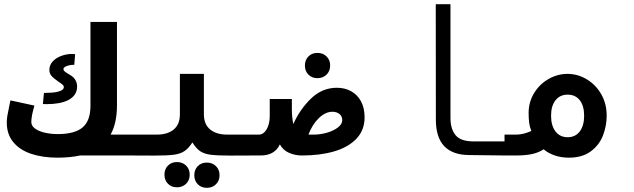

<svg xmlns="http://www.w3.org/2000/svg" viewBox="-20 -745 3040 920"><path d="M12.5 -158Q12.5 -174 15.2 -190Q18 -206 24.5 -237.5L30 -264L145 -239Q130 -189 130 -160Q130 -142 147.8 -129Q165.5 -116 194.8 -109.2Q224 -102.5 257 -102.5Q337.5 -102.5 375.5 -134.2Q413.5 -166 413.5 -238.5V-640H540.5V-240.5Q540.5 -155.5 510 -100H601.5V0H363.5Q315.5 10.5 256 10.5Q184.5 10.5 129.8 -7.8Q75 -26 43.8 -63.8Q12.5 -101.5 12.5 -158ZM286 -327.5Q286 -333.5 280.8 -338.5Q275.5 -343.5 257.5 -355.5Q236.5 -370 226.5 -381.8Q216.5 -393.5 216.5 -410Q216.5 -433 232.5 -450.5Q248.5 -468 273.8 -477.2Q299 -486.5 325.5 -486.5Q330 -486.5 340 -485.5L336 -434.5Q315.5 -434.5 299.8 -428.5Q284 -422.5 284 -414Q284 -407.5 291.5 -401.5Q299 -395.5 313 -387.5L324 -380.5Q336 -372 342.8 -358.8Q349.5 -345.5 349.5 -330Q349.5 -287 305.5 -264.5Q267 -246 203.5 -246L185.5 -246.5L190.5 -299.5Q194.5 -299.5 222 -300.8Q249.5 -302 267.8 -308.8Q286 -315.5 286 -327.5Z M768 92Q768 65.5 784.8 48.5Q801.5 31.5 828 31.5Q854.5 31.5 871.8 48.5Q889 65.5 889 92Q889 118.5 871.8 135.5Q854.5 152.5 828 152.5Q801.5 152.5 784.8 135.5Q768 118.5 768 92ZM911 94.5Q911 68 927.8 51Q944.5 34 971 34Q997.5 34 1014.8 51Q1032 68 1032 94.5Q1032 121 1014.8 138Q997.5 155 971 155Q944.5 155 927.8 138Q911 121 911 94.5ZM842 -197.5V-391H957V-197.5Q957 -149.5 986.8 -124.8Q1016.5 -100 1069 -100H1201.5V0L1083.5 0.5Q1020.5 0.5 989.5 -3.5Q958.5 -7.5 939.2 -20.5Q920 -33.5 902 -62.5Q883 -33.5 863.2 -20.5Q843.5 -7.5 812.2 -3.5Q781 0.5 718 0.5L598.5 0V-100H731Q783.5 -100 812.8 -124.8Q842 -149.5 842 -197.5Z M1198.5 -100H1221Q1235.5 -100 1247.2 -111.8Q1259 -123.5 1265.8 -143.8Q1272.5 -164 1272.5 -189.5V-270.5H1378.5V-222.5Q1378.5 -183 1385.5 -150.5Q1416.5 -220.5 1470 -272.5Q1523.5 -324.5 1594.5 -324.5Q1631.5 -324.5 1661.8 -308.2Q1692 -292 1709.5 -260Q1727 -228 1727 -183Q1727 -121.5 1688 -80.5Q1649 -39.5 1581.8 -19.8Q1514.5 0 1428 0H1426Q1394 0 1365.2 -12.5Q1336.5 -25 1321 -53Q1296 0 1229 0H1198.5ZM1483.5 -100Q1515 -100 1547 -109.2Q1579 -118.5 1599.5 -134.5Q1620 -150.5 1620 -169.5Q1620 -188 1606.5 -198.8Q1593 -209.5 1573 -209.5Q1539 -209.5 1507.5 -178.8Q1476 -148 1458 -100ZM1441 -431Q1441 -457.5 1457.8 -474.5Q1474.5 -491.5 1501 -491.5Q1527.5 -491.5 1544.8 -474.5Q1562 -457.5 1562 -431Q1562 -404.5 1544.8 -387.5Q1527.5 -370.5 1501 -370.5Q1474.5 -370.5 1457.8 -387.5Q1441 -404.5 1441 -431Z M2068.5 -172 2068 -725H2138.5V-180Q2138.5 -126.5 2163.2 -97Q2188 -67.5 2248 -67.5H2401.5V0L2230.5 -2Q2149.5 -2 2109 -44.2Q2068.5 -86.5 2068.5 -172Z M2585 -29.5Q2560.5 -13.5 2529.2 -6.8Q2498 0 2454 0H2397.5V-100H2454Q2487 -100 2526 -117.5Q2518 -137 2515.5 -157.2Q2513 -177.5 2513 -203.5Q2513 -256 2539.2 -299Q2565.5 -342 2608.5 -366.5Q2651.5 -391 2699 -391Q2748 -391 2791.2 -365.2Q2834.5 -339.5 2860.8 -293.8Q2887 -248 2887 -191Q2887 -142.5 2869.5 -96.5Q2852 -50.5 2811.2 -20Q2770.5 10.5 2706 10.5Q2669.5 10.5 2638.5 0Q2607.5 -10.5 2585 -29.5ZM2700 -87.5Q2737 -87.5 2758 -115.2Q2779 -143 2779 -190.5Q2779 -238 2758 -264.8Q2737 -291.5 2700 -291.5Q2663 -291.5 2641.8 -264.5Q2620.5 -237.5 2620.5 -190.5Q2620.5 -143 2641.8 -115.2Q2663 -87.5 2700 -87.5Z"/></svg>

Font: JuliaMono BoldItalic
Style: Regular
Weight: 700
Italic angle: -9°
Monospace: yes
Designer: cormullion
Foundry: corm
Version: Version 0.049; ttfautohint (v1.8.4)